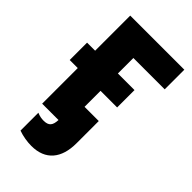

<svg xmlns="http://www.w3.org/2000/svg" viewBox="-272 -784 1079 1079"><g transform="rotate(45 267.5 -244.5)"><path d="M84 0H214C212 44 198 62 157 62C140 62 124 59 105 51V193C139 205 176 211 209 211C321 211 378 140 378 21V-156H265V-283H397V-421H265V-544H514V-700H84V-421H20V-283H84Z"/></g></svg>

Font: Fixel Display ExtraBold
Style: Regular
Weight: 800
Designer: AlfaBravo + MacPaw
Foundry: Kyrylo Tkachov, Marchela Mozhyna, Serhii Makarenko, Maria Weinstein, Zakhar Kryvoshyya
Version: Version 1.211